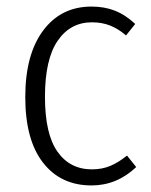

<svg xmlns="http://www.w3.org/2000/svg" viewBox="-20 -554 460 585"><path d="M392 -481 364 -446Q341 -466 316 -476Q291 -486 260 -486Q194 -486 155.5 -429.5Q117 -373 117 -259Q117 -146 155 -92Q193 -38 260 -38Q291 -38 316 -48.5Q341 -59 367 -80L395 -45Q336 11 259 11Q165 11 111 -58.5Q57 -128 57 -258Q57 -388 111.5 -461Q166 -534 259 -534Q298 -534 330 -521.5Q362 -509 392 -481Z"/></svg>

Font: Fira Sans Condensed Light
Style: Regular
Weight: 300
Width: 3
Designer: bBox Type GmbH & Carrois Corporate GbR & Edenspiekermann AG
Foundry: bBox Type GmbH & Carrois Corporate GbR & Edenspiekermann AG
Version: Version 4.301